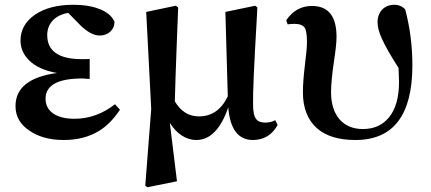

<svg xmlns="http://www.w3.org/2000/svg" viewBox="-20 -571 1805 805"><path d="M247 16C305 16 354 3 395 -22C428 -42 457 -72 483 -111L462 -134C410 -93 353 -73 292 -73C216 -73 171 -104 171 -157C171 -214 223 -242 326 -242C331 -242 340 -241 353 -240C354 -240 355 -240 356 -240V-324C349 -323 338 -323 323 -323C226 -323 178 -357 178 -424C178 -450 187 -471 204 -488C220 -503 241 -513 266 -517L318 -464C347 -436 374 -422 398 -422C435 -422 461 -448 460 -480C449 -505 426 -523 392 -535C363 -546 328 -551 288 -551C221 -551 167 -537 126 -509C86 -481 66 -445 66 -401C66 -370 78 -342 101 -319C128 -292 167 -274 219 -265C103 -249 45 -203 45 -126C45 -83 65 -48 105 -22C142 3 190 16 247 16Z M722 189 692 -56C719 -12 759 16 803 16C861 16 906 -30 937 -121C944 -30 979 16 1040 16C1086 16 1121 -5 1144 -47L1134 -67C1121 -60 1107 -57 1092 -57C1074 -57 1061 -62 1054 -72C1045 -83 1041 -104 1041 -134C1040 -179 1045 -295 1056 -482C1057 -507 1058 -527 1059 -540L1050 -547L925 -521L935 -167C908 -111 868 -83 814 -83C771 -83 738 -104 713 -146C714 -193 717 -282 722 -412C724 -465 726 -508 727 -540L717 -547L593 -521L614 -114L589 208L598 214Z M1470 16C1629 16 1709 -88 1709 -297C1709 -378 1699 -456 1679 -531C1668 -544 1652 -551 1633 -551C1593 -551 1563 -523 1563 -478C1563 -458 1569 -435 1581 -409C1594 -380 1617 -339 1651 -286C1651 -285 1651 -283 1651 -280C1652 -256 1653 -239 1653 -228C1653 -163 1639 -113 1611 -79C1584 -46 1548 -30 1501 -30C1417 -30 1368 -89 1368 -184C1368 -215 1372 -258 1380 -312C1387 -359 1391 -393 1391 -416C1391 -503 1357 -546 1288 -546C1243 -546 1207 -526 1180 -486L1186 -469C1195 -470 1205 -471 1215 -471C1236 -471 1251 -465 1258 -454C1264 -444 1267 -424 1267 -393C1267 -374 1264 -344 1259 -304C1253 -254 1250 -214 1250 -184C1250 -118 1270 -68 1309 -33C1347 0 1401 16 1470 16Z"/></svg>

Font: AllPunType Bold
Style: Regular
Weight: 700
Version: 1.0